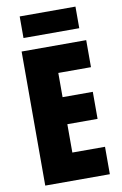

<svg xmlns="http://www.w3.org/2000/svg" viewBox="-98 -952 638 1007"><g transform="rotate(-10 221.5 -448.5)"><path d="M378 -897H81V-782H378ZM403 0V-146H229V-297H390V-441H229V-570H403V-714H59V0Z"/></g></svg>

Font: Noto Sans Myanmar ExtraCondensed Black
Style: Regular
Weight: 900
Width: 2
Designer: Monotype Design Team
Foundry: Monotype Imaging Inc.
Version: Version 2.107